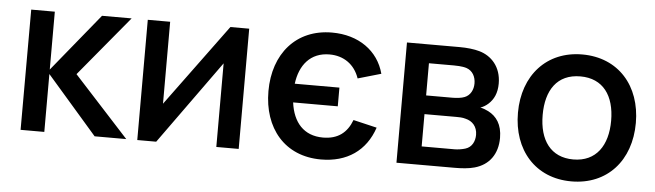

<svg xmlns="http://www.w3.org/2000/svg" viewBox="-41 -700 2931 859"><g transform="rotate(5 1424.5 -270.0)"><path d="M176 0V-260L402 0H544L297 -270L521 -540H388L176 -280V-540H70L69.5 0Z M964.5 -540 694 -172V-540H593.5V0H678.5L948.5 -375.5V0H1049V-540Z M1419.5 15C1536 15 1620 -42.5 1655.5 -148.5L1549.5 -173.5C1527.5 -115.5 1487 -83.5 1420 -83.5C1333.5 -83.5 1285 -140 1273.5 -228.5H1474V-312.5H1273.5C1284 -396 1331 -456.5 1417.5 -456.5C1480.5 -456.5 1530.5 -422.5 1551.5 -360.5L1655.5 -390.5C1628.5 -492 1539.5 -555 1420 -555C1258.5 -555 1159 -437 1159 -269.5C1159 -103.5 1256 15 1419.5 15Z M2018 0C2049 0 2082.5 -2 2108 -9.5C2172.5 -27.5 2209.5 -78 2209.5 -151C2209.5 -211.5 2183.5 -246.5 2146.5 -265.5C2135 -271.5 2121.5 -276.5 2110 -278.5C2121.5 -282.5 2134 -289.5 2145 -299.5C2168 -320.5 2182.5 -349.5 2182.5 -392.5C2182.5 -468 2138 -514 2083.5 -529.5C2059.5 -536.5 2026.5 -540 1995 -540H1757.5V0ZM1863.5 -456H1975.5C1982 -456 2012.5 -456 2032.5 -449.5C2060.5 -440 2074.5 -414 2074.5 -383.5C2074.5 -355.5 2061.5 -329.5 2036 -319.5C2021.5 -313.5 1999.5 -311.5 1980.5 -311.5H1863.5ZM1863.5 -227.5H2006C2017 -227.5 2034.5 -227.5 2048.5 -223C2079 -216 2101.5 -192.5 2101.5 -155C2101.5 -127 2089 -99 2059.5 -90C2045.5 -85.5 2025.5 -82.5 2011.5 -82.5H1863.5Z M2544 15C2705 15 2809 -101.5 2809 -270.5C2809 -437.5 2706 -555 2544 -555C2385 -555 2279.5 -439.5 2279.5 -270.5C2279.5 -103 2382 15 2544 15ZM2544 -83.5C2443 -83.5 2390.5 -156.5 2390.5 -270.5C2390.5 -380.5 2439 -456.5 2544 -456.5C2646 -456.5 2698 -383.5 2698 -270.5C2698 -160 2647 -83.5 2544 -83.5Z"/></g></svg>

Font: Manrope SemiBold
Style: Regular
Weight: 600
Designer: Mikhail Sharanda
Foundry: Mikhail Sharanda
Version: Version 4.505